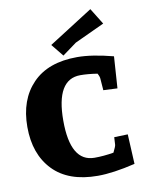

<svg xmlns="http://www.w3.org/2000/svg" viewBox="-86 -817 681 889"><g transform="rotate(-10 254.5 -372.0)"><path d="M302 11Q164 11 91.5 -64.5Q19 -140 19 -268Q19 -396 92 -471.5Q165 -547 302 -547Q371 -547 471 -521L461 -372L395 -375L391 -428Q391 -439 382 -455Q337 -462 302 -462Q188 -462 188 -268Q188 -74 301 -74Q344 -74 391 -82Q405 -110 405 -117L407 -152L471 -154L478 -14Q374 11 302 11ZM401 -755 448 -679Q326 -623 308 -614L241 -565L194 -623Z"/></g></svg>

Font: Andada SC
Style: Bold
Weight: 700
Designer: Carolina Giovagnoli
Foundry: Carolina Giovagnoli
Version: Version 1.003